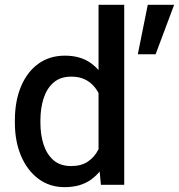

<svg xmlns="http://www.w3.org/2000/svg" viewBox="-20 -770 746 800"><path d="M249.5 9.8Q186.5 9.8 139.9 -25.1Q93.3 -60.1 67.6 -120.6Q42 -181.2 42 -258.3V-268.6Q42 -349.1 67.6 -409.9Q93.3 -470.7 139.9 -504.4Q186.5 -538.1 250.5 -538.1Q315.9 -538.1 359.6 -506.3Q403.3 -474.6 428.2 -417.2Q453.1 -359.9 460.9 -282.2V-243.2Q453.1 -167.5 428.5 -110.6Q403.8 -53.7 359.9 -22Q315.9 9.8 249.5 9.8ZM276.4 -78.1Q318.4 -78.1 345.7 -96.4Q373 -114.7 388.9 -145Q404.8 -175.3 412.6 -212.4V-312.5Q408.2 -340.8 398.2 -365.7Q388.2 -390.6 372.1 -409.7Q356 -428.7 332.5 -439.7Q309.1 -450.7 277.3 -450.7Q231.4 -450.7 203.1 -426Q174.8 -401.4 161.6 -359.9Q148.4 -318.4 148.4 -268.6V-258.3Q148.4 -208.5 161.6 -167.7Q174.8 -127 202.9 -102.5Q231 -78.1 276.4 -78.1ZM400.4 0 390.6 -106.4V-750H497.6V0ZM595.7 -750H705.6L628.4 -543.9H554.2Z"/></svg>

Font: Heebo Medium
Style: Regular
Weight: 500
Designer: Oded Ezer
Foundry: Ezer Type House
Version: Version 3.100